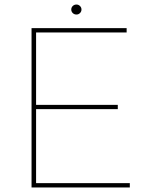

<svg xmlns="http://www.w3.org/2000/svg" viewBox="-20 -826 671 846"><path d="M119 -702H538V-683H139V-364H499V-345H139V-19H552V0H119ZM294 -784Q294 -793 300.5 -799.5Q307 -806 317 -806Q326 -806 332.5 -799.5Q339 -793 339 -784Q339 -775 332.5 -768.5Q326 -762 317 -762Q307 -762 300.5 -768.5Q294 -775 294 -784Z"/></svg>

Font: Josefin Sans Thin Thin
Style: Regular
Weight: 250
Version: Version 2.001